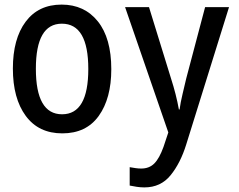

<svg xmlns="http://www.w3.org/2000/svg" viewBox="-20 -570 1040 835"><path d="M251 10Q148 10 92 -66Q36 -142 36 -272Q36 -401 91.5 -475.5Q147 -550 248 -550Q347 -550 405.5 -477Q464 -404 464 -269Q464 -142 409.5 -66Q355 10 251 10ZM250 -73Q364 -73 364 -270Q364 -467 249 -467Q136 -467 136 -271Q136 -73 250 -73ZM608 245Q591 245 575 242.5Q559 240 544 237V157Q555 159 568.5 161Q582 163 594 163Q629 163 651 141Q673 119 691 69L712 6L524 -539H628L724 -228Q735 -194 743.5 -160.5Q752 -127 758 -94H761Q765 -124 774 -161.5Q783 -199 790 -229L872 -539H976L790 58Q765 139 722 192Q679 245 608 245Z"/></svg>

Font: Noto Sans Mono ExtraCondensed Medium
Style: Regular
Weight: 500
Width: 2
Designer: Monotype Design Team
Foundry: Monotype Imaging Inc.
Version: Version 2.014